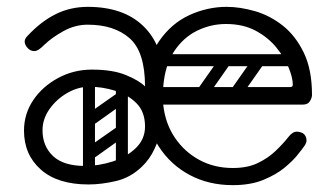

<svg xmlns="http://www.w3.org/2000/svg" viewBox="-20 -530 970 560"><path d="M238 8Q148 8 99 -35.5Q50 -79 50 -149Q50 -198 77 -238Q104 -278 149.5 -302.5Q195 -327 248 -327Q309 -327 347.5 -311Q386 -295 403 -278Q403 -379 358 -418.5Q313 -458 236 -458Q199 -458 165.5 -439.5Q132 -421 110 -400Q99 -389 92.5 -385Q86 -381 80 -381Q67 -381 58 -393Q52 -401 52 -409Q52 -417 60 -425Q99 -467 142 -488.5Q185 -510 236 -510Q340 -510 398 -454Q456 -398 456 -300V-177Q456 -172 450 -148.5Q444 -125 430.5 -95.5Q417 -66 394 -44Q361 -12 318.5 -2Q276 8 238 8ZM228 -46Q268 -46 308.5 -59Q349 -72 376 -98Q403 -124 403 -161Q403 -204 378 -229Q353 -254 315.5 -265.5Q278 -277 241 -277Q208 -277 176.5 -259Q145 -241 124.5 -212Q104 -183 104 -150Q104 -104 134.5 -75Q165 -46 228 -46ZM659 10Q589 10 533.5 -19.5Q478 -49 443.5 -102Q409 -155 403 -225H399Q373 -225 373 -250Q373 -275 399 -275H403Q408 -358 444 -410Q480 -462 532.5 -486Q585 -510 641 -510Q680 -510 723.5 -497.5Q767 -485 804.5 -455.5Q842 -426 866 -376.5Q890 -327 890 -253Q890 -245 884 -235Q878 -225 864 -225H456Q462 -170 490 -128.5Q518 -87 561.5 -63.5Q605 -40 659 -40Q702 -40 732 -54.5Q762 -69 783.5 -89.5Q805 -110 820 -129Q826 -137 832.5 -141.5Q839 -146 846 -146Q850 -146 855.5 -144.5Q861 -143 864 -141Q874 -134 874 -120Q874 -114 869 -106Q864 -98 846 -76Q834 -61 810 -41Q786 -21 748.5 -5.5Q711 10 659 10ZM456 -276H826Q834 -276 834 -283Q834 -303 822 -332.5Q810 -362 786 -391.5Q762 -421 725.5 -440.5Q689 -460 639 -460Q595 -460 555 -440.5Q515 -421 488 -380.5Q461 -340 456 -276ZM235 -78Q225 -93 239 -102L316 -156Q331 -166 340 -152Q351 -137 337 -128L260 -73Q254 -69 247 -70Q240 -71 235 -78ZM235 -176Q225 -191 239 -200L316 -254Q331 -264 340 -250Q351 -235 337 -226L260 -171Q254 -167 247 -168Q240 -169 235 -176ZM335 -17Q318 -17 318 -34V-287Q318 -304 335 -304Q353 -304 353 -288V-35Q353 -17 335 -17ZM239 -17Q222 -17 222 -34V-287Q222 -304 239 -304Q257 -304 257 -288V-35Q257 -17 239 -17ZM753 -372H856V-337H753ZM647 -366Q660 -356 651 -343L585 -249Q576 -235 560 -246Q547 -256 556 -269L622 -363Q626 -368 633 -369.5Q640 -371 647 -366ZM745 -366Q758 -356 749 -343L683 -249Q674 -235 658 -246Q645 -256 654 -269L720 -363Q724 -368 731 -369.5Q738 -371 745 -366ZM449 -259Q449 -276 466 -276H798Q815 -276 815 -259Q815 -241 799 -241H467Q449 -241 449 -259ZM449 -355Q449 -372 466 -372H798Q815 -372 815 -355Q815 -337 799 -337H467Q449 -337 449 -355Z"/></svg>

Font: Agu Display Uzo
Style: Regular
Weight: 400
Version: Version 1.103